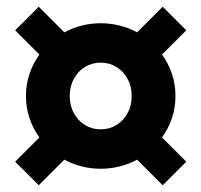

<svg xmlns="http://www.w3.org/2000/svg" viewBox="-20 -660 598 570"><path d="M279 -276Q305 -276 326 -289Q347 -302 359 -324.5Q371 -347 371 -375Q371 -403 359 -425.5Q347 -448 326 -461Q305 -474 279 -474Q253 -474 232 -461Q211 -448 199 -425.5Q187 -403 187 -375Q187 -347 199 -324.5Q211 -302 232 -289Q253 -276 279 -276ZM279 -159Q250 -159 222.5 -166Q195 -173 171 -186L95 -110L25 -180L97 -252Q78 -278 67.5 -309.5Q57 -341 57 -375Q57 -409 67.5 -440.5Q78 -472 97 -498L25 -570L95 -640L171 -564Q195 -577 222.5 -584Q250 -591 279 -591Q308 -591 335.5 -584Q363 -577 387 -564L463 -640L533 -570L461 -498Q480 -472 490.5 -440.5Q501 -409 501 -375Q501 -341 490.5 -309.5Q480 -278 461 -252L533 -180L463 -110L387 -186Q363 -173 335.5 -166Q308 -159 279 -159Z"/></svg>

Font: Wix Madefor Display ExtraBold
Style: Regular
Weight: 800
Designer: Dalton Maag Ltd
Foundry: Dalton Maag Ltd
Version: Version 3.100